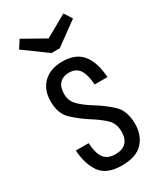

<svg xmlns="http://www.w3.org/2000/svg" viewBox="-189 -812 759 894"><g transform="rotate(-30 190.0 -365.0)"><path d="M341.8 -127.2Q341.8 -199.6 302.1 -235.8Q262.4 -272 212.8 -302Q166.8 -331.4 145.8 -355.1Q124.8 -378.8 124.8 -412.2Q124.8 -449.4 142.9 -468.8Q161 -488.2 194 -488.2Q230.6 -488.2 248.5 -462.5Q266.4 -436.8 270.4 -380.6H339.2Q333.6 -463.8 298.6 -506.2Q263.6 -548.6 192.6 -548.6Q127.4 -548.6 90.3 -512.2Q53.2 -475.8 53.2 -413.8Q53.2 -347.8 91.4 -312.5Q129.6 -277.2 172.2 -250.2Q210.4 -226.6 239.8 -200.1Q269.2 -173.6 269.2 -127.6Q269.2 -90.2 249.7 -70.4Q230.2 -50.6 192.6 -50.6Q150.4 -50.6 131.2 -77.1Q112 -103.6 109.6 -158H40.8Q44.8 -83.6 78 -36.8Q111.2 10 193 10Q269.6 10 305.7 -28.4Q341.8 -66.8 341.8 -127.2ZM214 -607.8 336.8 -697.4 309.4 -739.6 191.8 -673.4 74.2 -739.6 46.8 -697.4 169.6 -607.8Z"/></g></svg>

Font: Secuela Light
Style: Regular
Weight: 300
Designer: Fernando Haro
Foundry: deFharo
Version: Version 1.708